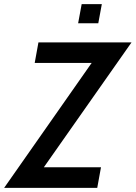

<svg xmlns="http://www.w3.org/2000/svg" viewBox="-60 -904 653 924"><path d="M381 -601H107L125 -700H573L151 -99H426L408 0H-40ZM333 -884H430L413 -792H316Z"/></svg>

Font: Cabin Medium
Style: Italic
Weight: 500
Italic angle: -7°
Designer: Pablo Impallari
Foundry: Pablo Impallari. http://www.impallari.com Igino Marini. http://www.ikern.com
Version: Version 2.200